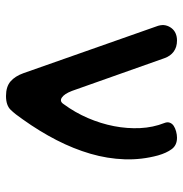

<svg xmlns="http://www.w3.org/2000/svg" viewBox="-5 -595 610 640"><g transform="rotate(90 300.0 -275.0)"><path d="M224 -48 66 -497Q62 -511 64.5 -522Q67 -533 74 -542Q81 -551 91.5 -555.5Q102 -560 115 -560Q137 -560 152 -549Q167 -538 174 -518L283 -210Q293 -184 305.5 -176Q318 -168 327 -182Q355 -220 373.5 -263Q392 -306 400.5 -350Q409 -394 407 -437Q405 -480 390 -518Q386 -528 389 -536Q392 -544 399.5 -549Q407 -554 418 -557Q429 -560 439 -560Q464 -560 477 -542.5Q490 -525 498 -497Q513 -442 511 -385Q509 -328 492.5 -271.5Q476 -215 447 -158.5Q418 -102 378 -46Q361 -21 346 -5.5Q331 10 300 10Q269 10 251.5 -5Q234 -20 224 -48Z"/></g></svg>

Font: Maple Mono SemiBold
Style: Regular
Weight: 600
Monospace: yes
Designer: subframe7536
Version: Version 7.000